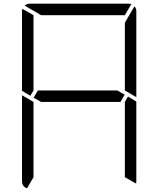

<svg xmlns="http://www.w3.org/2000/svg" viewBox="-20 -1020 856 1038"><path d="M161 -735V-531L144 -502L99 -529V-959Q99 -968 101 -972L161 -938ZM672 -498 717 -471V-41Q717 -32 715 -28L655 -62V-265V-469ZM717 -959V-500V-495L682 -515L671 -522L655 -531V-735V-897L707 -986Q717 -974 717 -959ZM631 -469H408H202L162 -492L185 -531H408H614L654 -508ZM202 -938 113 -990Q125 -1000 140 -1000H408H676Q686 -1000 690 -998L655 -938H408ZM126 -2Q99 -12 99 -41V-500V-505L139 -482L152 -474L161 -469V-265V-62Z"/></svg>

Font: DSEG7 Modern
Style: Light
Weight: 300
Designer: Keshikan(Twitter:@keshinomi_88pro)
Version: Version 0.46